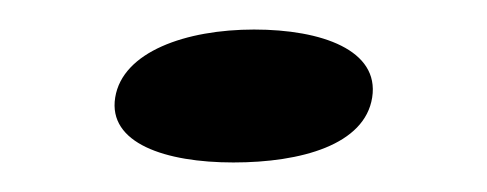

<svg xmlns="http://www.w3.org/2000/svg" viewBox="-20 -90 330 130"><path d="M58 -24C53 7 92 20 138 20C184 20 227 8 232 -24C237 -56 198 -70 152 -70C106 -70 63 -55 58 -24Z"/></svg>

Font: Aerodynamic
Style: BdObl
Weight: 500
Designer: Google
Version: Version 2.000980; 2014